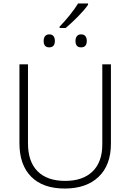

<svg xmlns="http://www.w3.org/2000/svg" viewBox="-20 -1089 759 1119"><path d="M626.5 -713.9V-252Q626.5 -127 554.9 -58.6Q483.4 9.8 357.4 9.8Q230 9.8 161.6 -59.3Q93.3 -128.4 93.3 -253.9V-713.9H143.1V-253.9Q143.1 -146.5 199.2 -90.6Q255.4 -34.7 359.9 -34.7Q462.9 -34.7 519.5 -89.8Q576.2 -145 576.2 -247.1V-713.9ZM327.6 -925.8V-934.1Q355 -961.9 385.3 -999.3Q415.5 -1036.6 435.1 -1068.8H493.2V-1061Q470.7 -1029.3 434.3 -992.4Q397.9 -955.6 362.8 -925.8ZM266.6 -813Q234.4 -813 234.4 -850.6Q234.4 -867.7 242.7 -878.2Q251 -888.7 266.6 -888.7Q284.2 -888.7 292 -878.2Q299.8 -867.7 299.8 -850.6Q299.8 -813 266.6 -813ZM452.1 -813Q419.9 -813 419.9 -850.6Q419.9 -867.7 428.2 -878.2Q436.5 -888.7 452.1 -888.7Q469.7 -888.7 477.8 -878.2Q485.8 -867.7 485.8 -850.6Q485.8 -813 452.1 -813Z"/></svg>

Font: Open Sans Light
Style: Regular
Weight: 300
Designer: Monotype Design Team
Foundry: Monotype Imaging Inc.
Version: Version 3.000; ttfautohint (v1.8.4)